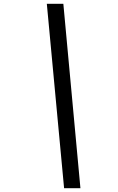

<svg xmlns="http://www.w3.org/2000/svg" viewBox="-20 -830 624 1017"><path d="M319.5 167 228 -810H315.5L406 167Z"/></svg>

Font: Libre Caslon Text Bold
Style: Italic
Weight: 700
Italic angle: -22.583°
Designer: Pablo Impallari, Rodrigo Fuenzalida, Katja Schimmel
Foundry: Pablo Impallari, Rodrigo Fuenzalida
Version: Version 2.000